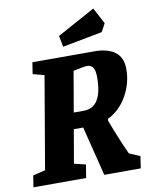

<svg xmlns="http://www.w3.org/2000/svg" viewBox="-104 -883 733 948"><g transform="rotate(-10 262.5 -409.0)"><path d="M479 -83 533 -60 524 0H341L279 -248H232L203 -80L261 -66L250 0H-14L-5 -58L57 -73L136 -536L79 -551L88 -609H400Q465 -609 502 -581.5Q539 -554 539 -495Q539 -424 503 -361Q467 -298 407 -269L406 -260Q440 -168 479 -83ZM246 -329H296Q390 -329 390 -481Q390 -514 380.5 -529Q371 -544 351 -544Q334 -544 281 -532ZM251 -658 240 -714 430 -818 473 -737 451 -696Z"/></g></svg>

Font: Grenze
Style: Bold Italic
Weight: 700
Italic angle: -10°
Designer: Renata Polastri
Foundry: Omnibus-Type
Version: Version 1.002; ttfautohint (v1.8)